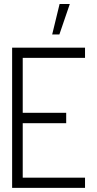

<svg xmlns="http://www.w3.org/2000/svg" viewBox="-20 -916 474 936"><path d="M234.4 -748 270.5 -896.5H320.3L269.5 -748ZM39.1 0V-683.6H394.5V-633.8H90.8V-366.2H302.7V-315.4H90.8V-49.8H394.5V0Z"/></svg>

Font: Post No Bills Colombo
Style: Regular
Weight: 500
Designer: Kosala Senevirathne, Siva Puranthara, Lasantha Premarathna, Tharique Azeez
Foundry: Mooniak
Version: Version 1.220 ; ttfautohint (v1.5)